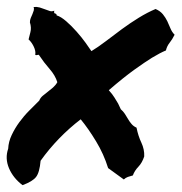

<svg xmlns="http://www.w3.org/2000/svg" viewBox="-20 -539 531 561"><path d="M434.6 -512.7Q448.2 -506.8 456.1 -497.1Q463.9 -487.3 468.8 -477.1Q473.6 -466.8 478 -456.1Q482.4 -445.3 490.2 -437.5Q483.4 -423.8 475.6 -414.1Q467.8 -404.3 464.8 -391.6Q448.2 -384.8 423.8 -370.1Q403.3 -357.4 372.1 -335Q340.8 -312.5 297.9 -275.4Q308.6 -263.7 314.5 -253.9Q320.3 -244.1 325.2 -236.3Q329.1 -227.5 333 -219.7Q339.8 -213.9 344.7 -206.5Q349.6 -199.2 354 -191.4Q358.4 -183.6 364.3 -176.8Q370.1 -169.9 378.9 -166Q383.8 -141.6 393.1 -122.1Q402.3 -102.5 401.4 -82Q395.5 -63.5 384.3 -51.8Q373 -40 368.2 -26.4Q360.4 -24.4 353.5 -22Q346.7 -19.5 341.8 -14.6L295.9 -47.9Q283.2 -88.9 260.7 -126Q238.3 -163.1 215.8 -190.4Q182.6 -165 152.8 -134.3Q123 -103.5 98.6 -69.3Q95.7 -35.2 85.4 -22Q75.2 -8.8 45.9 2Q18.6 -18.6 6.3 -47.4Q-5.9 -76.2 3.9 -104.5Q4.9 -125 14.2 -144.5Q23.4 -164.1 36.6 -182.1Q49.8 -200.2 65.4 -215.8Q81.1 -231.4 94.7 -245.1Q97.7 -252.9 104.5 -258.8Q111.3 -264.6 119.1 -270.5Q127 -276.4 134.8 -283.2Q142.6 -290 147.5 -298.8Q141.6 -318.4 125 -337.4Q108.4 -356.4 94.7 -377Q93.8 -379.9 89.4 -378.4Q85 -377 83 -378.9Q85 -389.6 78.6 -402.8Q72.3 -416 63.5 -423.8Q65.4 -431.6 68.8 -444.8Q72.3 -458 67.4 -473.6Q67.4 -480.5 69.8 -486.3Q72.3 -492.2 74.7 -497.6Q77.1 -502.9 78.6 -508.3Q80.1 -513.7 78.1 -518.6Q87.9 -519.5 96.2 -517.1Q104.5 -514.6 111.8 -511.7Q119.1 -508.8 125.5 -506.8Q131.8 -504.9 138.7 -507.8Q136.7 -500 141.1 -499.5Q145.5 -499 145.5 -494.1Q158.2 -490.2 173.8 -476.6Q189.5 -462.9 204.1 -446.3Q218.8 -429.7 230 -414.1Q241.2 -398.4 247.1 -389.6Q266.6 -401.4 289.6 -418.9Q312.5 -436.5 336.4 -454.1Q360.4 -471.7 385.7 -487.3Q411.1 -502.9 434.6 -512.7Z"/></svg>

Font: Permanent Marker
Style: Regular
Weight: 400
Designer: Font Diner, Inc
Foundry: Font Diner, Inc
Version: Version 1.001